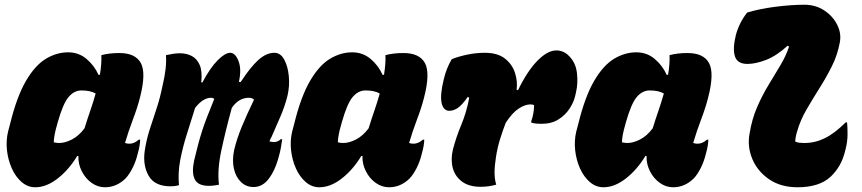

<svg xmlns="http://www.w3.org/2000/svg" viewBox="-20 -780 3640 811"><path d="M268 -559Q312 -559 345 -531.5Q378 -504 396 -464H402Q410 -513 408 -547Q441 -556 484 -556Q552 -556 575 -513.5Q598 -471 571 -367Q560 -324 541.5 -275.5Q523 -227 508 -176Q517 -173 527 -173Q547 -173 566 -190H572Q572 -180 569.5 -164.5Q567 -149 562 -132Q554 -98 540 -70.5Q526 -43 511 -27Q473 11 423 11Q393 11 367 -7.5Q341 -26 325.5 -56.5Q310 -87 311 -121H306Q271 -63 223.5 -26Q176 11 129 11Q97 11 71.5 -11Q46 -33 30 -68.5Q14 -104 9.5 -145Q5 -186 14 -224L23 -258Q51 -372 89.5 -438Q128 -504 173.5 -531.5Q219 -559 268 -559ZM207 -179Q218 -176 230 -176Q255 -176 284 -191Q313 -206 337 -238Q349 -277 361.5 -313Q374 -349 384 -385Q362 -398 324 -398Q293 -398 269.5 -370Q246 -342 224 -264L221 -253Q208 -209 207 -179Z M681 -547Q696 -550 710 -552.5Q724 -555 740 -555Q768 -555 790 -543.5Q812 -532 823.5 -505.5Q835 -479 830 -432H835Q868 -494 899.5 -525.5Q931 -557 952 -557Q974 -557 987.5 -522Q1001 -487 989 -434H997Q1038 -497 1071.5 -527Q1105 -557 1139 -557Q1165 -557 1180.5 -528.5Q1196 -500 1200 -458Q1204 -416 1194 -374Q1182 -328 1165 -289Q1148 -250 1128 -204Q1125 -199 1122.5 -193.5Q1120 -188 1118 -183Q1126 -180 1138 -180Q1153 -180 1166 -192H1172Q1170 -176 1166.5 -156.5Q1163 -137 1158 -120Q1148 -82 1134.5 -56Q1121 -30 1106 -14Q1082 10 1051 10Q1020 10 998 -11Q976 -32 968 -67.5Q960 -103 969 -146Q980 -193 1001 -244Q1022 -295 1053 -359Q1045 -367 1031 -367Q988 -367 959 -324Q933 -229 915 -145Q897 -61 905 0Q897 2 884.5 3.5Q872 5 862 5Q816 5 802.5 -23Q789 -51 800 -102Q809 -140 817 -170Q825 -200 834 -228Q843 -256 855.5 -288Q868 -320 885 -362Q880 -367 870 -367Q855 -367 838 -356.5Q821 -346 804 -324Q787 -269 769.5 -214Q752 -159 741.5 -105Q731 -51 736 2Q726 5 717.5 6Q709 7 701 7Q634 7 608.5 -36.5Q583 -80 591 -141Q598 -188 611.5 -230.5Q625 -273 640.5 -319Q656 -365 667 -420Q685 -495 681 -547Z M1468 -559Q1512 -559 1545 -531.5Q1578 -504 1596 -464H1602Q1610 -513 1608 -547Q1641 -556 1684 -556Q1752 -556 1775 -513.5Q1798 -471 1771 -367Q1760 -324 1741.5 -275.5Q1723 -227 1708 -176Q1717 -173 1727 -173Q1747 -173 1766 -190H1772Q1772 -180 1769.5 -164.5Q1767 -149 1762 -132Q1754 -98 1740 -70.5Q1726 -43 1711 -27Q1673 11 1623 11Q1593 11 1567 -7.5Q1541 -26 1525.5 -56.5Q1510 -87 1511 -121H1506Q1471 -63 1423.5 -26Q1376 11 1329 11Q1297 11 1271.5 -11Q1246 -33 1230 -68.5Q1214 -104 1209.5 -145Q1205 -186 1214 -224L1223 -258Q1251 -372 1289.5 -438Q1328 -504 1373.5 -531.5Q1419 -559 1468 -559ZM1407 -179Q1418 -176 1430 -176Q1455 -176 1484 -191Q1513 -206 1537 -238Q1549 -277 1561.5 -313Q1574 -349 1584 -385Q1562 -398 1524 -398Q1493 -398 1469.5 -370Q1446 -342 1424 -264L1421 -253Q1408 -209 1407 -179Z M1888 -530Q1915 -541 1952.5 -549Q1990 -557 2028 -557Q2082 -557 2113 -532.5Q2144 -508 2155.5 -471.5Q2167 -435 2162 -401L2168 -399Q2208 -481 2250.5 -524Q2293 -567 2330 -567Q2361 -567 2384 -543Q2412 -515 2417 -471.5Q2422 -428 2413 -390L2409 -373Q2403 -347 2385 -320Q2367 -293 2338 -275Q2309 -257 2267 -257Q2254 -257 2244.5 -258Q2235 -259 2224 -262V-268Q2230 -285 2233 -302.5Q2236 -320 2236 -336Q2230 -339 2220 -339Q2198 -339 2171 -321.5Q2144 -304 2116 -261Q2103 -227 2092 -191.5Q2081 -156 2075 -117Q2069 -79 2069 -51Q2069 -23 2076 0Q2045 9 2010 9Q1961 9 1931.5 -13Q1902 -35 1892.5 -70.5Q1883 -106 1893 -148Q1906 -199 1928.5 -253Q1951 -307 1962 -367L1956 -371Q1931 -335 1913 -323.5Q1895 -312 1878 -312Q1853 -312 1845.5 -344.5Q1838 -377 1854 -443Q1860 -469 1868.5 -490Q1877 -511 1888 -530Z M2668 -559Q2712 -559 2745 -531.5Q2778 -504 2796 -464H2802Q2810 -513 2808 -547Q2841 -556 2884 -556Q2952 -556 2975 -513.5Q2998 -471 2971 -367Q2960 -324 2941.5 -275.5Q2923 -227 2908 -176Q2917 -173 2927 -173Q2947 -173 2966 -190H2972Q2972 -180 2969.5 -164.5Q2967 -149 2962 -132Q2954 -98 2940 -70.5Q2926 -43 2911 -27Q2873 11 2823 11Q2793 11 2767 -7.5Q2741 -26 2725.5 -56.5Q2710 -87 2711 -121H2706Q2671 -63 2623.5 -26Q2576 11 2529 11Q2497 11 2471.5 -11Q2446 -33 2430 -68.5Q2414 -104 2409.5 -145Q2405 -186 2414 -224L2423 -258Q2451 -372 2489.5 -438Q2528 -504 2573.5 -531.5Q2619 -559 2668 -559ZM2607 -179Q2618 -176 2630 -176Q2655 -176 2684 -191Q2713 -206 2737 -238Q2749 -277 2761.5 -313Q2774 -349 2784 -385Q2762 -398 2724 -398Q2693 -398 2669.5 -370Q2646 -342 2624 -264L2621 -253Q2608 -209 2607 -179Z M3136 -727Q3189 -743 3256 -751.5Q3323 -760 3378 -760Q3425 -760 3461.5 -736Q3498 -712 3516.5 -675Q3535 -638 3527 -599Q3517 -546 3493 -498.5Q3469 -451 3440.5 -406Q3412 -361 3386.5 -317Q3361 -273 3348 -228Q3340 -204 3339 -182Q3347 -178 3357.5 -177Q3368 -176 3378 -176Q3423 -176 3464.5 -196.5Q3506 -217 3552 -263H3558Q3560 -243 3560 -213Q3560 -183 3552 -151Q3542 -108 3526 -81Q3510 -54 3489 -34Q3441 11 3349 11Q3278 11 3229 -22.5Q3180 -56 3158 -108Q3136 -160 3146 -215Q3156 -277 3178 -327.5Q3200 -378 3226.5 -421.5Q3253 -465 3276.5 -504.5Q3300 -544 3313 -583L3307 -587Q3260 -544 3216 -527Q3172 -510 3137 -510Q3095 -510 3084.5 -541.5Q3074 -573 3088 -631Q3102 -684 3136 -727Z"/></svg>

Font: Recursive Mn Csl St Blk
Style: Italic
Weight: 900
Italic angle: -15°
Monospace: yes
Version: Version 1.079;hotconv 1.0.112;makeotfexe 2.5.65598; ttfautoh